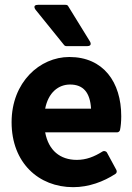

<svg xmlns="http://www.w3.org/2000/svg" viewBox="-20 -751 547 795"><path d="M28 -245C28 -77 140 24 283 24C348 24 409 1 458 -31C463 -34 465 -41 462 -47L423 -119C419 -126 410 -127 405 -124C370 -102 337 -89 298 -89C229 -89 181 -128 167 -203H465C470 -203 476 -207 477 -213C480 -227 482 -247 482 -270C482 -411 408 -515 267 -515C145 -515 28 -411 28 -245ZM167 -301C180 -368 222 -401 270 -401C325 -401 353 -368 357 -301ZM245 -565C247 -562 251 -560 255 -560H341C365 -560 352 -580 352 -580L262 -726C260 -730 255 -731 251 -731H137C112 -731 127 -711 127 -711Z"/></svg>

Font: Falling Sky
Style: Bd
Weight: 700
Designer: Paul D. Hunt
Foundry: Adobe Systems Incorporated
Version: Version 1.02